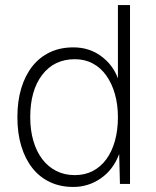

<svg xmlns="http://www.w3.org/2000/svg" viewBox="-20 -730 619 762"><path d="M271 12Q219 12 178 -7.5Q137 -27 108.5 -63Q80 -99 64.5 -150Q49 -201 49 -265Q49 -329 64.5 -380Q80 -431 108.5 -467Q137 -503 178 -522.5Q219 -542 271 -542Q334 -542 381 -507.5Q428 -473 448 -419V-710H496V0H456L453 -119Q430 -57 380.5 -22.5Q331 12 271 12ZM277 -35Q317 -35 348.5 -51.5Q380 -68 402 -98Q424 -128 436 -170.5Q448 -213 448 -265Q448 -315 436 -357Q424 -399 402 -430Q380 -461 348.5 -478Q317 -495 277 -495Q195 -495 147.5 -433Q100 -371 100 -265Q100 -213 112.5 -170.5Q125 -128 148 -98Q171 -68 203.5 -51.5Q236 -35 277 -35Z"/></svg>

Font: Geist ExtLt
Style: Regular
Weight: 400
Designer: Basement.studio, Andrés Briganti, Mateo Zaragoza
Foundry: Basement.studio, Vercel, Andrés Briganti, Guido Ferreyra, Mateo Zaragoza
Version: Version 1.401